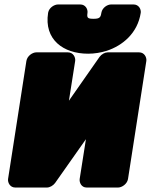

<svg xmlns="http://www.w3.org/2000/svg" viewBox="-20 -800 674 858"><path d="M461 -566C449 -566 434 -558 425 -546L288 -350L316 -528C318 -544 307 -566 284 -566H142C126 -566 102 -551 98 -528L16 0C14 16 25 38 48 38H190C202 38 217 30 226 18L364 -178L336 0C334 16 344 38 367 38H508C524 38 548 23 552 0L634 -528C636 -544 625 -566 602 -566ZM374 -560C403 -560 431 -565 457 -573C527 -596 595 -651 609 -743C611 -759 600 -780 577 -780H476C460 -780 437 -766 433 -743C430 -722 425 -716 398 -716C370 -716 368 -721 371 -743C373 -759 362 -780 339 -780H239C223 -780 199 -766 195 -743C176 -623 263 -560 374 -560Z"/></svg>

Font: Asimov Print
Style: EIt
Weight: 500
Designer: Google
Version: Version 2.000980; 2014